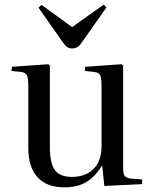

<svg xmlns="http://www.w3.org/2000/svg" viewBox="-20 -794 662 828"><path d="M258 14Q182 14 142 -29.5Q102 -73 102 -157V-422Q102 -457 96 -469.5Q90 -482 68 -484L29 -488L32 -506L188 -517L195 -512V-161Q195 -115 204 -86.5Q213 -58 234 -44.5Q255 -31 290 -31Q329 -31 358 -46.5Q387 -62 402.5 -91.5Q418 -121 418 -163V-422Q418 -457 412 -469.5Q406 -482 384 -484L345 -488L348 -506L504 -517L511 -512V-69Q511 -45 517.5 -36Q524 -27 543 -24L593 -20V0L430 8L421 -79H419Q398 -45 374 -24.5Q350 -4 321.5 5Q293 14 258 14ZM291 -585Q284 -585 277.5 -587Q271 -589 264.5 -595.5Q258 -602 250 -613L146 -761L159 -773L291 -677L427 -774L439 -762L330 -607Q322 -595 312 -590Q302 -585 291 -585Z"/></svg>

Font: Literata 60pt
Style: Regular
Weight: 400
Designer: Latin by Veronika Burian and Jose Scaglione. Greek by Irene Vlachou. Cyrillic by Vera Evstafieva.
Foundry: TypeTogether
Version: Version 3.002